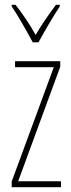

<svg xmlns="http://www.w3.org/2000/svg" viewBox="-20 -783 298 803"><path d="M117 -606H141C167 -653 201 -713 230 -756V-763H214C180 -717 155 -681 129 -637C105 -681 71 -730 45 -763H29V-756C51 -725 90 -656 117 -606ZM235 0V-25H56L232 -504V-527H43V-502H205L29 -24V0Z"/></svg>

Font: Noto Sans Sinhala ExtraCondensed Thin
Style: Regular
Weight: 100
Width: 2
Designer: Jelle Bosma - Monotype Design Team
Foundry: Monotype Imaging Inc.
Version: Version 2.006